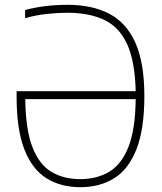

<svg xmlns="http://www.w3.org/2000/svg" viewBox="-20 -769 674 798"><path d="M314 9Q232.5 9 173 -28.2Q113.5 -65.5 81.2 -148.2Q49 -231 49 -367.5V-390H544Q541 -514 508.5 -585.2Q476 -656.5 413.5 -686.2Q351 -716 259.5 -716Q219.5 -716 173.8 -711Q128 -706 84.5 -693.5V-727.5Q129 -739 172.2 -744Q215.5 -749 261.5 -749Q362.5 -749 433.8 -712Q505 -675 542.5 -591.8Q580 -508.5 580 -370Q580 -231.5 547 -148.2Q514 -65 454.2 -28Q394.5 9 314 9ZM314 -24.5Q382.5 -24.5 433.8 -55Q485 -85.5 513.8 -158.2Q542.5 -231 544 -357H85Q86.5 -231 114.5 -158.2Q142.5 -85.5 193.2 -55Q244 -24.5 314 -24.5Z"/></svg>

Font: Encode Sans SemiCondensed SemiCondensed Thin
Style: Regular
Weight: 100
Width: 4
Designer: Multiple Designers
Foundry: Impallari Type
Version: Version 3.000; ttfautohint (v1.8.3) -l 8 -r 50 -G 200 -x 14 